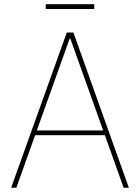

<svg xmlns="http://www.w3.org/2000/svg" viewBox="-20 -880 656 900"><path d="M56.6 0H32.2L293 -727.5H324.2L584 0H559.6L309.6 -699.2H306.6ZM139.6 -268.6H477.5V-246.1H139.6ZM421.9 -860.4V-837.9H194.3V-860.4Z"/></svg>

Font: Inter Tight Thin
Style: Regular
Weight: 250
Designer: Rasmus Andersson
Foundry: rsms
Version: Version 3.004